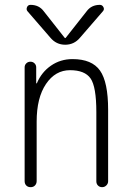

<svg xmlns="http://www.w3.org/2000/svg" viewBox="-20 -775 540 795"><path d="M188.5 -619.1 93.8 -728.5Q87.9 -735.4 91.8 -745.1Q95.7 -754.9 106.4 -754.9Q141.6 -754.9 161.1 -728.5L248 -618.2Q249 -617.2 250 -617.2L252 -618.2L338.9 -728.5Q358.4 -754.9 393.6 -754.9Q403.3 -754.9 408.2 -745.6Q413.1 -736.3 406.2 -728.5L311.5 -619.1Q287.1 -589.8 250 -589.8Q212.9 -589.8 188.5 -619.1ZM82 -25.4V-496.1Q82 -505.9 88.9 -512.7Q95.7 -519.5 106 -519.5Q116.2 -519.5 123 -512.7Q129.9 -505.9 129.9 -496.1V-430.7Q129.9 -429.7 131.8 -429.7Q132.8 -429.7 132.8 -430.7Q152.3 -476.6 191.4 -503.4Q230.5 -530.3 280.3 -530.3Q360.4 -530.3 394 -482.9Q427.7 -435.5 427.7 -320.3V-24.4Q427.7 -14.6 420.4 -7.3Q413.1 0 402.8 0Q392.6 0 385.7 -6.8Q378.9 -13.7 378.9 -24.4V-310.5Q378.9 -416 355 -450.2Q331.1 -484.4 270 -484.4Q209 -484.4 170.4 -427.2Q131.8 -370.1 131.8 -271.5V-25.4Q131.8 -14.6 125 -7.3Q118.2 0 106.9 0Q95.7 0 88.9 -6.8Q82 -13.7 82 -25.4Z"/></svg>

Font: Rounded Mgen+ 1m light
Style: Regular
Weight: 200
Designer: [Source Han Sans]
Ryoko NISHIZUKA  (kana & ideographs); Paul D. Hunt (Latin, Greek & Cyrillic); Wenlong ZHANG  (bopomofo
Version: Version 1.059.20150602